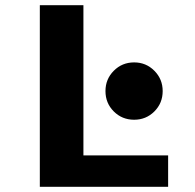

<svg xmlns="http://www.w3.org/2000/svg" viewBox="-20 -720 750 740"><path d="M301.5 -121H628V0H133.5V-700H301.5ZM497 -258.5Q450.5 -258.5 418.5 -290.5Q386.5 -322.5 386.5 -369Q386.5 -415 418.5 -447.2Q450.5 -479.5 497 -479.5Q543 -479.5 575 -447.2Q607 -415 607 -369Q607 -322.5 575 -290.5Q543 -258.5 497 -258.5Z"/></svg>

Font: League Mono
Style: Bold
Weight: 700
Width: 6
Designer: Tyler Finck
Foundry: The League of Moveable Type / Tyler Finck
Version: Version 2.300;RELEASE